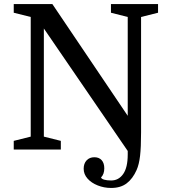

<svg xmlns="http://www.w3.org/2000/svg" viewBox="-20 -740 841 950"><path d="M132 -64V-656L48 -677V-720H239L612 -167V-656L529 -677V-720H762V-677L678 -656V-85Q678 -11 673 31.5Q668 74 656 101Q637 144 607 167Q577 190 530 190Q495 190 463.5 177.5Q432 165 413 143.5Q394 122 394 95Q394 69 408.5 53.5Q423 38 447 38Q470 38 483 52.5Q496 67 496 93Q496 107 492 118.5Q488 130 480 138Q482 145 495.5 149Q509 153 530 153Q567 153 589.5 121Q612 89 612 24V7L197 -599V-64L281 -43V0H48V-43Z"/></svg>

Font: Domine
Style: Regular
Weight: 400
Designer: Pablo Impallari, Rodrigo Fuenzalida, Brenda Gallo
Foundry: Pablo Impallari, Rodrigo Fuenzalida, Brenda Gallo
Version: Version 2.000